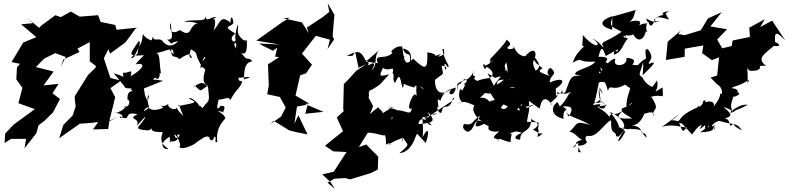

<svg xmlns="http://www.w3.org/2000/svg" viewBox="-20 -847 4928 1200"><path d="M186 -702 112 -695 207 -615 125 -581 52 -459 105 -448 86 -426 82 -351 120 -298 95 -202C130 -190 163 -177 198 -165L66 -69L12 -12L9 47L49 21H143L133 80L207 -14L221 -64L258 -92L311 -144L355 -228L308 -264L346 -323L252 -313L315 -400L204 -428L257 -481L325 -515L391 -491L360 -430L376 -475L477 -522L464 -543L541 -584V-464L580 -434L576 -423L530 -378L447 -245L448 -221L453 -182L434 -125L376 -66L350 17L479 -74L539 -78L594 -84L561 -38L656 -41L664 -93L716 -116L663 -89L700 -240C690 -259 680 -277 670 -296L736 -343L670 -360L629 -483L657 -539L668 -512L764 -582L825 -665L836 -674L709 -661L700 -691L609 -710L593 -752L478 -743L423 -775L360 -740L326 -752L239 -688L222 -670L245 -650L308 -579L247 -654L152 -734Z M954 -349C915 -343 960 -375 960 -352C989 -357 970 -412 987 -385C973 -453 984 -522 952 -514C1030 -528 1068 -566 1064 -506C1009 -579 1016 -540 1050 -537C1049 -471 1077 -508 1101 -477C1174 -528 1171 -503 1180 -484C1139 -491 1195 -545 1162 -570C1109 -553 1130 -560 1153 -548C1228 -512 1188 -530 1234 -443C1259 -461 1227 -462 1280 -517C1205 -465 1208 -537 1214 -481C1315 -507 1229 -476 1233 -420C1252 -449 1270 -380 1268 -426C1258 -392 1233 -331 1279 -311C1221 -277 1247 -268 1197 -312C1172 -285 1220 -333 1248 -328C1275 -315 1282 -297 1280 -307C1292 -195 1286 -227 1252 -180C1231 -156 1263 -170 1222 -189C1229 -193 1169 -249 1162 -230C1214 -205 1212 -207 1094 -184C1101 -206 1099 -181 1126 -122C1104 -144 1092 -154 1084 -174C1074 -149 1017 -180 1034 -199C988 -161 957 -212 1001 -174C916 -137 904 -188 909 -172C840 -116 915 -215 918 -158C879 -264 928 -275 902 -216C875 -269 882 -281 889 -238L879 -294L999 -342ZM780 -349C784 -312 785 -354 780 -353C747 -290 753 -296 807 -294C775 -289 841 -262 862 -263C837 -272 771 -306 777 -224C790 -229 803 -179 749 -176C800 -205 728 -129 686 -143C787 -137 727 -89 729 -120C809 -80 742 -157 839 -133C768 -96 864 -115 834 -59C874 -103 895 -130 885 -107C847 -48 806 -40 905 -32C864 -45 917 -9 938 -62C911 -28 941 -22 991 -21C1014 -30 950 34 1031 82C1020 95 952 61 1040 7C1039 41 1065 61 1034 30C1052 45 1104 39 1088 -5C1126 -17 1076 49 1070 -9C1093 6 1117 70 1100 69C1111 98 1200 56 1210 41C1260 6 1285 -8 1292 24C1320 53 1324 -34 1320 11C1341 1 1312 52 1338 40C1326 -52 1383 -98 1384 -102C1399 -112 1369 -138 1338 -156C1391 -137 1360 -165 1373 -142C1402 -206 1357 -176 1360 -188C1360 -188 1321 -125 1347 -228C1351 -207 1357 -242 1308 -230C1367 -208 1409 -256 1419 -221C1460 -297 1473 -284 1495 -337C1450 -351 1494 -337 1454 -377C1465 -350 1437 -364 1416 -364C1478 -355 1501 -366 1501 -363C1565 -371 1537 -359 1505 -351C1505 -432 1520 -457 1554 -463C1556 -481 1510 -483 1520 -481C1493 -502 1486 -526 1473 -534C1507 -488 1531 -517 1521 -601C1537 -571 1515 -604 1503 -594C1441 -649 1479 -662 1465 -693C1436 -581 1460 -618 1456 -544C1420 -595 1479 -566 1451 -595C1446 -572 1402 -604 1451 -637C1360 -691 1424 -673 1439 -704C1429 -771 1419 -724 1421 -705C1356 -758 1359 -706 1315 -656C1350 -772 1276 -707 1332 -740C1299 -747 1263 -696 1267 -753C1265 -705 1226 -728 1132 -715C1145 -705 1182 -718 1215 -698C1174 -701 1170 -627 1178 -685C1164 -597 1099 -670 1102 -658C1029 -612 1041 -711 1049 -700C1046 -646 1076 -594 1024 -600C1083 -553 1008 -574 1094 -590C1031 -522 986 -604 995 -592C976 -614 936 -582 937 -621C936 -601 944 -651 918 -565C982 -609 914 -571 873 -634C861 -533 847 -591 840 -513C803 -471 777 -477 825 -507C862 -574 857 -592 846 -589C790 -504 772 -494 880 -502C827 -452 822 -433 827 -445C890 -457 887 -424 796 -370C814 -428 780 -384 749 -393C747 -352 771 -367 691 -389L764 -300Z M1619 -563 1686 -530 1713 -549 1699 -493 1725 -490 1655 -445 1660 -314 1650 -258 1729 -241 1769 -169 1771 -204 1765 -174 1737 -119 1667 -69 1691 -92 1788 -32 1837 -20 1902 -7 1845 -126 1820 -74 1836 -181 1903 -193 1888 -136 2002 -148 1886 -197 1912 -200 1827 -250 1856 -376 1893 -389 1930 -443 1867 -512 1954 -623 2042 -599 2027 -540 2068 -600 2059 -622 2070 -755 2028 -827 2038 -773 1997 -740 1898 -675 1910 -639 1867 -707 1749 -733 1790 -736 1745 -709 1582 -593 1728 -569 1600 -575Z M2574 -257C2560 -264 2511 -150 2554 -169C2544 -116 2518 -164 2448 -157C2442 -115 2415 -73 2432 -124C2425 -117 2447 -68 2475 -122C2494 -154 2444 -171 2404 -171C2476 -184 2452 -195 2359 -131C2403 -144 2313 -186 2349 -177C2297 -153 2276 -93 2312 -184L2282 -240L2260 -225C2316 -242 2256 -272 2309 -289C2370 -325 2355 -323 2413 -383C2332 -360 2360 -385 2373 -423C2413 -393 2450 -449 2433 -387C2449 -395 2428 -339 2450 -330C2474 -381 2476 -387 2497 -295C2516 -341 2478 -321 2571 -300C2594 -351 2585 -339 2575 -305C2548 -303 2607 -329 2629 -287C2597 -310 2574 -362 2584 -244C2601 -274 2562 -203 2533 -173L2605 -229ZM2069 270 2137 266 2168 274 2297 235 2341 213 2344 132 2269 56 2223 72 2292 -39C2255 -5 2278 -18 2278 -18C2340 -17 2398 14 2382 -9C2406 33 2375 75 2413 46C2415 81 2450 17 2358 95C2487 -11 2491 47 2521 -22C2499 -16 2477 88 2501 15C2525 65 2553 45 2476 111C2555 102 2576 5 2582 -2C2588 -17 2581 -16 2641 47C2665 -18 2659 -67 2621 12C2627 -22 2622 -83 2620 -116C2677 -102 2660 -128 2656 -147C2702 -92 2696 -78 2597 -72C2591 -68 2605 -148 2679 -63C2624 -73 2640 -153 2639 -112C2732 -160 2719 -128 2674 -129C2796 -213 2830 -223 2813 -237C2781 -134 2753 -220 2739 -143C2713 -132 2706 -204 2721 -173C2710 -244 2718 -226 2732 -217C2760 -308 2844 -292 2829 -303C2822 -234 2764 -255 2803 -290C2713 -244 2705 -231 2773 -280C2729 -246 2695 -287 2699 -348C2764 -401 2749 -367 2740 -438C2725 -434 2788 -439 2764 -411C2750 -454 2763 -458 2776 -429C2802 -427 2760 -456 2745 -536C2760 -566 2755 -484 2757 -508C2722 -490 2707 -485 2736 -510C2665 -484 2741 -507 2651 -520C2653 -412 2643 -404 2563 -480C2522 -438 2587 -525 2498 -544C2520 -479 2547 -541 2543 -463C2509 -439 2504 -480 2494 -555C2467 -568 2420 -528 2426 -523C2443 -505 2486 -489 2513 -490C2442 -532 2416 -526 2437 -521C2391 -465 2313 -519 2342 -452C2320 -453 2245 -467 2248 -466C2257 -443 2305 -499 2348 -531C2309 -488 2350 -422 2287 -402C2305 -395 2341 -472 2297 -446C2259 -425 2307 -459 2264 -471C2233 -534 2217 -532 2147 -498H2183L2200 -522L2221 -423L2271 -447L2207 -405C2181 -377 2157 -348 2129 -322L2125 -169L2128 -152L2085 -113L2124 -27L2011 64L2063 99L2146 103L2066 226L1994 243L2045 290L2073 333L2027 295Z M3070 -317C3070 -297 3064 -320 3027 -389C3107 -344 3042 -363 3124 -371C3159 -442 3117 -412 3144 -457C3161 -395 3155 -354 3085 -318C3087 -369 3139 -335 3197 -360C3175 -294 3191 -355 3211 -370C3188 -309 3218 -285 3162 -301C3215 -298 3227 -309 3282 -291C3311 -279 3322 -273 3360 -322L3315 -328L3227 -395L3164 -348L3145 -412L3072 -321ZM3276 -173C3206 -204 3210 -181 3250 -129C3252 -174 3264 -133 3154 -183C3137 -157 3109 -156 3087 -206C3100 -207 3098 -120 3082 -173C3055 -138 3094 -140 3144 -220C3059 -234 3024 -206 3030 -199C3066 -186 3026 -247 2978 -235C3053 -296 2981 -263 3018 -265L3043 -261L3039 -273L3112 -163V-201L3209 -158L3267 -231L3352 -168L3359 -192C3373 -248 3408 -229 3434 -187C3399 -214 3459 -215 3468 -262C3457 -236 3453 -247 3454 -294C3528 -343 3492 -367 3416 -331C3415 -384 3473 -377 3423 -421C3417 -431 3377 -387 3427 -367C3393 -384 3319 -397 3371 -419C3333 -456 3366 -426 3328 -406C3313 -429 3307 -462 3318 -472C3338 -435 3375 -419 3318 -495C3329 -461 3345 -589 3262 -495C3205 -500 3194 -555 3181 -576C3216 -515 3178 -571 3190 -545C3113 -519 3188 -602 3130 -537C3186 -571 3172 -578 3144 -601C3154 -599 3118 -554 3044 -479V-452C3065 -478 3082 -473 3014 -436C2988 -475 3006 -386 3021 -430C3074 -401 3063 -369 3038 -359C2948 -349 2976 -329 2943 -354C2965 -391 2918 -349 2944 -409C2920 -350 2881 -339 2883 -356C2844 -294 2837 -342 2842 -277C2830 -333 2839 -325 2883 -346C2930 -351 2851 -306 2889 -319C2857 -257 2877 -291 2855 -289C2829 -198 2904 -217 2837 -199C2910 -234 2930 -168 2979 -194C2989 -217 2937 -216 2938 -158C2952 -117 2973 -100 2997 -85C2935 -119 2954 -36 2903 -23C2903 -23 2859 -39 2880 -72C2941 -62 2917 -80 2982 -125C2975 -108 2909 -24 3002 -71C3002 -85 3057 -28 3053 -73C3012 -49 3033 -16 3100 -26C3021 42 3111 0 3092 43C3094 -2 3113 34 3171 41C3173 -16 3188 -9 3164 -13C3222 -33 3206 -24 3243 -17C3178 7 3201 28 3231 25C3233 -47 3300 -7 3301 -110C3293 -90 3387 -83 3311 -36C3364 -10 3334 -12 3373 -13C3300 45 3376 -35 3330 -55C3342 -36 3347 -43 3346 -82L3273 -86L3287 -159L3286 -239L3248 -285L3239 -173L3326 -195Z M3684 -223C3677 -193 3694 -202 3734 -207C3711 -291 3724 -328 3749 -259C3713 -305 3699 -356 3776 -327C3734 -345 3762 -358 3779 -279C3796 -329 3802 -271 3885 -317C3896 -319 3933 -263 3927 -335C3911 -247 3895 -248 3895 -172C3943 -229 3954 -198 3867 -169C3857 -147 3892 -130 3932 -107C3834 -102 3820 -113 3888 -165C3805 -104 3812 -162 3788 -117C3774 -134 3775 -140 3715 -178C3787 -207 3803 -153 3728 -221C3779 -195 3769 -159 3734 -171C3701 -177 3777 -210 3684 -189C3696 -190 3720 -306 3720 -328L3733 -225L3701 -202ZM3830 -558C3864 -487 3815 -565 3817 -505C3872 -521 3872 -578 3906 -607C3858 -610 3881 -644 3893 -608C3883 -647 3898 -611 3938 -632C3973 -568 4011 -614 4016 -651C4057 -639 3996 -635 4029 -717C4042 -684 4051 -663 4081 -740C4176 -737 4172 -693 4139 -766C4198 -783 4100 -776 4126 -755C4138 -755 4077 -749 4067 -718C4119 -704 4097 -726 4065 -702C4135 -739 4093 -681 4020 -732C4030 -678 4035 -717 3975 -689C4006 -735 3912 -715 3886 -701C3957 -714 3940 -783 3958 -786L3807 -743L3806 -661C3726 -683 3721 -719 3813 -748C3776 -674 3815 -679 3865 -648C3761 -576 3728 -591 3751 -555C3751 -537 3729 -592 3680 -605C3748 -571 3712 -523 3621 -630C3630 -613 3604 -534 3638 -564C3578 -509 3574 -490 3559 -455C3635 -496 3571 -454 3701 -462C3672 -421 3576 -415 3574 -382C3660 -361 3607 -374 3584 -306C3647 -298 3682 -382 3597 -373C3543 -378 3542 -346 3514 -273C3511 -264 3462 -252 3469 -274C3443 -263 3494 -237 3493 -297C3489 -218 3559 -299 3544 -259C3548 -297 3523 -218 3477 -179C3470 -217 3493 -146 3465 -209C3425 -186 3416 -125 3502 -104C3494 -186 3550 -144 3497 -181C3582 -191 3545 -141 3538 -122C3510 -120 3552 -106 3511 -155C3548 -106 3574 -121 3668 -66C3567 -96 3596 -73 3539 -24C3569 -23 3596 20 3618 27C3561 40 3588 56 3576 66C3551 91 3565 62 3593 45C3600 105 3583 106 3610 104C3571 31 3609 88 3649 42C3613 -14 3690 6 3647 0C3708 24 3762 -85 3799 -95C3797 10 3827 -42 3831 6C3853 -2 3825 32 3885 -35C3819 46 3843 65 3888 -24C3872 -36 3896 -36 3826 -61C3857 -28 3863 -67 3790 -149C3898 -100 3897 -28 3855 -50C3935 -24 3917 -56 3923 -40C3987 -43 3999 -25 3995 -15C3955 3 4019 -41 4021 14C3962 -43 4009 -45 3925 -67C3975 -54 4009 -131 4010 -150C3966 -104 4073 -182 4066 -119C4045 -172 4117 -145 4050 -242C4132 -266 4125 -208 4121 -301C4035 -251 4105 -272 4086 -346C4085 -336 4053 -304 4060 -303C4006 -321 3989 -378 3996 -363C3957 -386 3991 -390 4004 -490C3983 -416 4028 -396 4029 -446C3986 -444 4005 -424 3996 -376C4063 -440 4094 -474 4035 -447C4030 -467 4078 -479 4027 -542C4020 -528 4008 -562 4018 -482C3947 -439 3992 -437 3933 -441C3940 -458 3964 -479 3895 -486C3905 -431 3810 -425 3824 -469C3833 -491 3792 -483 3729 -388C3729 -383 3704 -425 3766 -371C3744 -382 3724 -440 3733 -424C3769 -386 3758 -396 3737 -341C3781 -403 3836 -408 3886 -417C3818 -426 3862 -414 3809 -420C3830 -421 3786 -451 3764 -459C3806 -501 3713 -490 3720 -492C3739 -561 3745 -553 3766 -497L3868 -554Z M4463 -319C4500 -301 4499 -241 4478 -265C4491 -249 4453 -190 4420 -161C4465 -193 4436 -225 4387 -208C4397 -226 4374 -222 4372 -206C4379 -205 4349 -164 4339 -186C4383 -182 4267 -162 4229 -99C4230 -100 4194 -76 4244 -76C4162 -124 4147 -57 4228 -136L4114 -51C4171 -79 4249 -48 4273 -51C4244 -19 4249 -17 4223 -83C4230 -94 4269 -46 4305 -6C4349 -62 4328 -44 4406 -94C4350 -79 4376 -69 4351 -39C4438 -91 4407 -126 4392 -87C4375 -2 4396 -4 4405 -63C4418 -34 4447 -90 4356 -20C4456 -25 4433 -40 4447 -74C4438 1 4460 -57 4439 -61C4412 -40 4442 -107 4521 -91C4515 -120 4478 -85 4467 -94C4574 -60 4578 -88 4618 -31C4537 -72 4580 -76 4562 -72C4526 -37 4558 -98 4510 -107C4550 -119 4565 -127 4502 -178C4515 -177 4597 -140 4541 -144C4622 -212 4656 -187 4655 -193C4572 -148 4590 -170 4563 -146C4521 -201 4593 -252 4543 -251C4568 -220 4643 -283 4567 -265C4597 -251 4605 -296 4553 -295C4566 -313 4583 -298 4663 -349C4643 -309 4658 -320 4651 -411C4655 -449 4644 -403 4677 -404C4737 -405 4739 -423 4720 -465C4657 -410 4740 -445 4769 -434C4705 -483 4757 -507 4816 -560C4903 -550 4791 -606 4825 -578C4819 -646 4828 -658 4888 -594L4806 -718L4731 -678L4760 -727L4663 -674L4667 -616L4559 -594L4540 -476L4554 -503L4568 -563L4494 -545L4462 -600L4524 -664L4420 -682L4491 -771L4405 -732L4360 -658L4259 -627L4219 -634L4236 -657L4153 -586L4142 -472L4259 -492L4260 -543L4376 -563L4368 -515L4429 -471L4474 -489L4461 -362L4504 -388L4421 -362Z"/></svg>

Font: Hussar Lance
Style: ExBdObl
Weight: 700
Foundry: Cannot Into Space Fonts, PlusOne Fonts
Version: Version 2.270